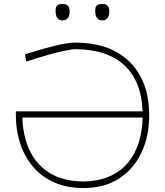

<svg xmlns="http://www.w3.org/2000/svg" viewBox="-20 -940 833 969"><path d="M402 9Q317 9 252.8 -19.8Q188.5 -48.5 145.8 -99.5Q103 -150.5 81.5 -216.8Q60 -283 60 -358V-378H699.5Q695 -527 609.8 -608.5Q524.5 -690 360.5 -692Q345.5 -692 309 -684.5Q272.5 -677 222 -663Q171.5 -649 113 -629L106 -666Q191 -693 256.8 -709Q322.5 -725 360.5 -725Q477 -725 560.2 -681.5Q643.5 -638 688.2 -556Q733 -474 733 -358Q733 -253 694 -170Q655 -87 581 -39Q507 9 402 9ZM400 -24Q480.5 -25.5 537 -51.8Q593.5 -78 629 -122.8Q664.5 -167.5 681.5 -225Q698.5 -282.5 700 -347H93Q95 -259.5 127 -186.8Q159 -114 226 -70Q293 -26 400 -24ZM495.5 -837Q460.5 -837 460.5 -887Q460.5 -905 468.8 -912.5Q477 -920 496.5 -920Q531.5 -920 531.5 -884Q531.5 -837 495.5 -837ZM295.5 -837Q260.5 -837 260.5 -887Q260.5 -905 268.8 -912.5Q277 -920 296.5 -920Q331.5 -920 331.5 -884Q331.5 -837 295.5 -837Z"/></svg>

Font: Commissioner Loud Thin
Style: Regular
Weight: 100
Designer: Kostas Bartsokas
Foundry: Kostas Bartsokas
Version: Version 1.000; ttfautohint (v1.8.3)